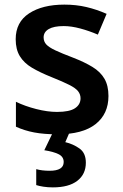

<svg xmlns="http://www.w3.org/2000/svg" viewBox="-20 -572 533 832"><path d="M450 -156Q450 -78 394 -34Q338 10 229 10Q171 10 128.5 2Q86 -6 49 -23V-131Q88 -112 137 -99.5Q186 -87 227 -87Q281 -87 305 -103Q329 -119 329 -146Q329 -163 318.5 -176.5Q308 -190 280.5 -204Q253 -218 203 -238Q153 -258 118.5 -278.5Q84 -299 66 -328.5Q48 -358 48 -402Q48 -476 106 -514Q164 -552 259 -552Q310 -552 354.5 -541.5Q399 -531 442 -512L404 -422Q367 -438 328 -448.5Q289 -459 256 -459Q213 -459 191 -446Q169 -433 169 -410Q169 -392 180.5 -379.5Q192 -367 219.5 -354Q247 -341 297 -322Q346 -303 380.5 -282Q415 -261 432.5 -231Q450 -201 450 -156ZM352 133Q352 183 315 211.5Q278 240 209 240Q187 240 168 237Q149 234 137 230V161Q162 168 195 168Q256 168 256 130Q256 107 233.5 96Q211 85 172 79L210 0H282L263 44Q297 52 324.5 71.5Q352 91 352 133Z"/></svg>

Font: Noto Sans Canadian Aboriginal SemiBold
Style: Regular
Weight: 600
Designer: Monotype Design Team, Typotheque's Kevin King
Foundry: Monotype Imaging Inc.
Version: Version 2.004; ttfautohint (v1.8.4.7-5d5b)